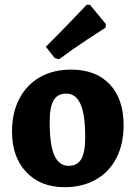

<svg xmlns="http://www.w3.org/2000/svg" viewBox="-20 -768 546 800"><path d="M30 -220Q30 -298 60.5 -356.5Q91 -415 146.5 -446.5Q202 -478 276 -478Q379 -478 437 -417Q495 -356 495 -246Q495 -168 465 -109.5Q435 -51 379 -19.5Q323 12 249 12Q149 12 89.5 -51Q30 -114 30 -220ZM335 -196Q335 -291 315.5 -334.5Q296 -378 256 -378Q220 -378 203.5 -350Q187 -322 187 -261Q187 -164 206.5 -120.5Q226 -77 266 -77Q302 -77 318.5 -105Q335 -133 335 -196ZM208 -526 171 -573Q223 -625 274.5 -678.5Q326 -732 341 -748H355L421 -668L420 -653Q403 -642 344 -603.5Q285 -565 226 -521Z"/></svg>

Font: Alegreya ExtraBold
Style: Regular
Weight: 800
Designer: Juan Pablo del Peral
Foundry: Huerta Tipografica
Version: Version 2.007; ttfautohint (v1.6)